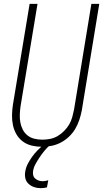

<svg xmlns="http://www.w3.org/2000/svg" viewBox="-20 -755 540 998"><path d="M199 8Q172 8 146 2Q120 -4 99.5 -19Q79 -34 66 -56Q53 -78 47.5 -103.5Q42 -129 42.5 -156Q43 -183 47 -210L134 -735H175L87 -204Q84 -183 83 -161.5Q82 -140 85.5 -120Q89 -100 98 -82Q107 -64 122.5 -51.5Q138 -39 158.5 -34Q179 -29 200 -29Q220 -29 240.5 -33Q261 -37 279 -47.5Q297 -58 313 -74Q329 -90 339.5 -108Q350 -126 355.5 -146Q361 -166 365 -186L455 -735H496L405 -180Q400 -155 392 -131Q384 -107 371 -85Q358 -63 338.5 -44.5Q319 -26 296 -14Q273 -2 248 3Q223 8 199 8ZM191 223Q173 223 157 217.5Q141 212 128.5 200.5Q116 189 112 172.5Q108 156 111 138Q114 117 124 97.5Q134 78 146.5 60.5Q159 43 174.5 27Q190 11 207 -2L215 -8H240L239 0Q223 14 210 30Q197 46 186 62.5Q175 79 165 97Q155 115 152 134Q150 145 152.5 155.5Q155 166 163 173Q171 180 181 183.5Q191 187 203 187Q209 187 216 185.5Q223 184 231 182L224 219Q216 221 207.5 222Q199 223 191 223Z"/></svg>

Font: Iosevka SS18 Extralight
Style: Italic
Weight: 200
Italic angle: -9°
Monospace: yes
Designer: Belleve Invis
Foundry: Belleve Invis
Version: Version 25.1.1; ttfautohint (v1.8.4)